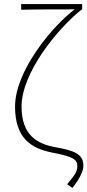

<svg xmlns="http://www.w3.org/2000/svg" viewBox="-20 -742 430 944"><path d="M336 182C374 134 390 98 390 72C390 14 342 -2 254 -18C164 -34 86 -76 86 -218C86 -384 262 -600 380 -694H384V-722H84V-694C151 -696 280 -696 347 -696C238 -614 54 -394 54 -218C54 -62 134 -12 236 8C340 28 360 42 360 74C360 102 350 116 310 164Z"/></svg>

Font: Source Sans Pro ExtraLight
Style: Regular
Weight: 200
Designer: Paul D. Hunt
Foundry: Adobe Systems Incorporated
Version: Version 3.006;hotconv 1.0.111;makeotfexe 2.5.65597